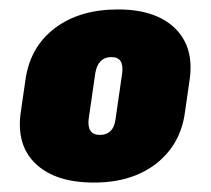

<svg xmlns="http://www.w3.org/2000/svg" viewBox="-20 -739 448 407"><path d="M179 -352Q98 -352 56 -391.5Q14 -431 24 -501L34 -570Q44 -640 96.5 -679.5Q149 -719 230 -719Q310 -719 351 -679Q392 -639 382 -570L372 -501Q363 -433 311.5 -392.5Q260 -352 179 -352ZM192 -453Q206 -453 214.5 -461.5Q223 -470 225 -487L239 -584Q241 -601 235.5 -609.5Q230 -618 216 -618Q202 -618 193.5 -609.5Q185 -601 182 -584L168 -487Q166 -470 172 -461.5Q178 -453 192 -453Z"/></svg>

Font: Pathway Extreme Condensed Black
Style: Italic
Weight: 900
Width: 3
Italic angle: -8°
Version: Version 1.001;gftools[0.9.26]